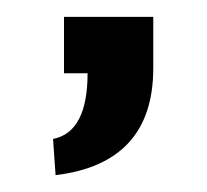

<svg xmlns="http://www.w3.org/2000/svg" viewBox="-20 -87 246 228"><path d="M162 -67V-6Q162 107 46 121L43 78Q84 70 84 0H56V-67Z"/></svg>

Font: GFS Neohellenic Rg
Style: Bold
Weight: 700
Designer: Designed by Takis Katsoulidis and George D. Matthiopoulos.
Foundry: Designed by Takis Katsoulidis and George D. Matthiopoulos.
Version: Version 1.0